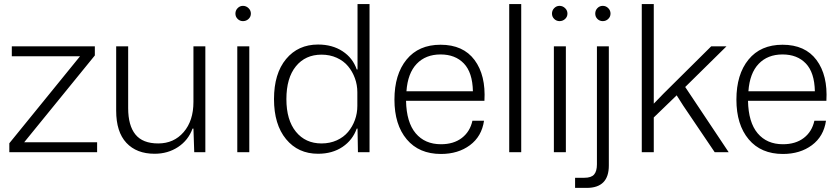

<svg xmlns="http://www.w3.org/2000/svg" viewBox="-20 -749 4128 945"><path d="M25.9 0V-43.9L374 -472.2H38.1V-521H446.8V-476.1L99.1 -48.8H458V0Z M740.7 7.8Q652.3 7.8 602.1 -45.9Q551.8 -99.6 551.8 -204.1V-521H610.8V-216.8Q610.8 -131.3 646.5 -87.2Q682.1 -43 758.8 -43Q835.9 -43 884 -98.9Q932.1 -154.8 932.1 -247.1V-521H990.7V0H936L932.1 -116.2H927.7Q906.7 -58.6 856.4 -25.4Q806.2 7.8 740.7 7.8Z M1147.9 0V-521H1207V0ZM1175.8 -720.2Q1191.4 -720.2 1203.1 -709Q1214.8 -697.8 1214.8 -682.1Q1214.8 -666.5 1203.4 -655.8Q1191.9 -645 1175.8 -645Q1160.6 -645 1149.7 -655.8Q1138.7 -666.5 1138.7 -682.1Q1138.7 -697.8 1149.7 -709Q1160.6 -720.2 1175.8 -720.2Z M1545.4 7.8Q1447.3 7.8 1387.9 -64.2Q1328.6 -136.2 1328.6 -261.2Q1328.6 -386.7 1387.9 -458.3Q1447.3 -529.8 1545.4 -529.8Q1615.7 -529.8 1666 -496.8Q1716.3 -463.9 1735.8 -407.2H1739.7V-729H1798.8V0H1741.7L1739.7 -116.2H1735.8Q1715.8 -59.6 1665.8 -25.9Q1615.7 7.8 1545.4 7.8ZM1389.6 -261.2Q1389.6 -158.2 1436.5 -100.6Q1483.4 -43 1562.5 -43Q1603.5 -43 1637.5 -58.3Q1671.4 -73.7 1693.1 -99.6Q1714.8 -125.5 1726.8 -158.4Q1738.8 -191.4 1738.8 -228V-294.9Q1738.8 -331.1 1726.8 -364Q1714.8 -397 1693.1 -423.1Q1671.4 -449.2 1637.5 -464.6Q1603.5 -480 1562.5 -480Q1482.9 -480 1436.3 -422.6Q1389.6 -365.2 1389.6 -261.2Z M2150.4 8.8Q2042.5 8.8 1981.9 -63.2Q1921.4 -135.3 1921.4 -258.8Q1921.4 -382.8 1981 -455.8Q2040.5 -528.8 2148.4 -528.8Q2259.8 -528.8 2315.7 -453.6Q2371.6 -378.4 2364.3 -252.9H1978.5Q1980.5 -147 2025.9 -93Q2071.3 -39.1 2150.4 -39.1Q2212.9 -39.1 2253.2 -70.1Q2293.5 -101.1 2305.2 -154.8H2362.3Q2351.1 -77.6 2293 -34.4Q2234.9 8.8 2150.4 8.8ZM1980.5 -299.8H2307.6Q2305.7 -392.1 2263.2 -436.5Q2220.7 -481 2148.4 -481Q2075.2 -481 2031 -434.8Q1986.8 -388.7 1980.5 -299.8Z M2486.3 0V-729H2545.4V0Z M2706.1 0V-521H2765.1V0ZM2733.9 -720.2Q2749.5 -720.2 2761.2 -709Q2772.9 -697.8 2772.9 -682.1Q2772.9 -666.5 2761.5 -655.8Q2750 -645 2733.9 -645Q2718.8 -645 2707.8 -655.8Q2696.8 -666.5 2696.8 -682.1Q2696.8 -697.8 2707.8 -709Q2718.8 -720.2 2733.9 -720.2Z M2810.5 175.8V126H2856Q2890.1 126 2904.1 109.9Q2918 93.8 2918 60.1V-521H2976.6V65.9Q2976.6 175.8 2867.7 175.8ZM2920.4 -655.8Q2909.7 -666.5 2909.7 -682.1Q2909.7 -697.8 2920.4 -709Q2931.2 -720.2 2946.8 -720.2Q2962.4 -720.2 2973.6 -709Q2984.9 -697.8 2984.9 -682.1Q2984.9 -666.5 2973.6 -655.8Q2962.4 -645 2946.8 -645Q2931.2 -645 2920.4 -655.8Z M3138.7 0V-729H3197.8V-238.8L3245.6 -288.1L3480.5 -521H3555.7L3352.5 -320.8L3566.4 0H3497.6L3342.8 -229L3310.5 -279.8L3197.8 -170.9V0Z M3833.5 8.8Q3725.6 8.8 3665 -63.2Q3604.5 -135.3 3604.5 -258.8Q3604.5 -382.8 3664.1 -455.8Q3723.6 -528.8 3831.5 -528.8Q3942.9 -528.8 3998.8 -453.6Q4054.7 -378.4 4047.4 -252.9H3661.6Q3663.6 -147 3709 -93Q3754.4 -39.1 3833.5 -39.1Q3896 -39.1 3936.3 -70.1Q3976.6 -101.1 3988.3 -154.8H4045.4Q4034.2 -77.6 3976.1 -34.4Q3918 8.8 3833.5 8.8ZM3663.6 -299.8H3990.7Q3988.8 -392.1 3946.3 -436.5Q3903.8 -481 3831.5 -481Q3758.3 -481 3714.1 -434.8Q3669.9 -388.7 3663.6 -299.8Z"/></svg>

Font: Lumene Sans Light
Style: Regular
Weight: 300
Designer: Deni Anggara
Version: Version 1.003;Glyphs 3.1.2 (3151)